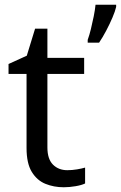

<svg xmlns="http://www.w3.org/2000/svg" viewBox="-20 -780 510 810"><path d="M264 -62Q284 -62 305 -65.5Q326 -69 339 -73V-6Q325 1 299 5.5Q273 10 249 10Q207 10 171.5 -4.5Q136 -19 114 -55Q92 -91 92 -156V-468H16V-510L93 -545L128 -659H180V-536H335V-468H180V-158Q180 -109 203.5 -85.5Q227 -62 264 -62ZM470 -751Q466 -733 454.5 -706Q443 -679 428 -650.5Q413 -622 398 -600H350V-612Q357 -631 363.5 -657.5Q370 -684 375.5 -711.5Q381 -739 383 -760H470Z"/></svg>

Font: Noto Sans Coptic
Style: Regular
Weight: 400
Designer: Monotype Design Team, Denis Moyogo Jacquerye
Foundry: Monotype Imaging Inc.
Version: Version 2.002; ttfautohint (v1.8.4.7-5d5b)